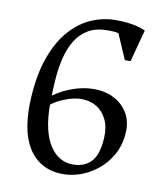

<svg xmlns="http://www.w3.org/2000/svg" viewBox="-75 -684 645 758"><g transform="rotate(10 248.0 -305.5)"><path d="M229.4 11.5Q181.2 11.5 145.9 -7.8Q110.6 -27 87.9 -63.8Q65.3 -100.6 56.7 -152.3Q48.1 -204 52.4 -268.9Q58.4 -363.1 83.4 -430.4Q108.4 -497.7 146.5 -540.4Q184.6 -583.1 231.5 -603.3Q278.4 -623.5 328.9 -623.5Q364.7 -623.5 393.9 -618.6Q423.2 -613.7 448 -602.6L413.7 -474H390.7L347.5 -574Q338.2 -577 326.2 -577.5Q314.2 -578.1 303.9 -578.1Q257.8 -578.1 226.8 -560Q195.7 -541.9 176.9 -511Q158 -480.1 148.2 -442Q138.4 -403.8 135 -363.4Q131.6 -322.9 130.9 -285.7Q166.2 -311.3 208.6 -325.9Q250.9 -340.4 292 -340.4Q336.9 -340.4 372.2 -322Q407.6 -303.7 427.5 -270Q447.3 -236.2 444 -190Q440.5 -140.6 419 -102.8Q397.6 -65 365.9 -39.5Q334.2 -13.9 298.6 -1.2Q263 11.5 229.4 11.5ZM260.5 -32.6Q304.6 -32.6 332 -60.3Q359.5 -88.1 363.5 -156.6Q365.9 -199.8 351.4 -230.2Q337 -260.6 310.7 -276.8Q284.4 -293 249 -293Q221.6 -293 188.4 -280.7Q155.1 -268.5 130.3 -249.7Q130.4 -195.3 139.7 -154.9Q149 -114.4 166.5 -87.3Q184 -60.1 207.7 -46.3Q231.4 -32.6 260.5 -32.6Z"/></g></svg>

Font: Ancizar Serif Light
Style: Italic
Weight: 300
Italic angle: -4°
Designer: Cesar Puertas, Viviana Monsalve, Julian Moncada, Julian Prieto, Jose Castro, Felipe Aragon, Mariel Hernandez, Sara Alarc
Version: Version 8.100